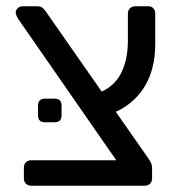

<svg xmlns="http://www.w3.org/2000/svg" viewBox="-20 -591 573 611"><path d="M79 0Q69 0 62.5 -6.5Q56 -13 56 -23V-58Q56 -68 62.5 -74.5Q69 -81 79 -81H350L37 -532Q34 -538 32 -542.5Q30 -547 30 -551Q30 -559 36.5 -565Q43 -571 51 -571H99Q110 -571 116 -565.5Q122 -560 126 -554L452 -87Q457 -80 460.5 -72.5Q464 -65 464 -56V-23Q464 -13 457.5 -6.5Q451 0 441 0ZM332 -228 288 -293Q341 -312 364 -355.5Q387 -399 387 -462V-548Q387 -558 393.5 -564.5Q400 -571 410 -571H452Q462 -571 468 -564.5Q474 -558 474 -548V-450Q474 -369 438 -312Q402 -255 332 -228ZM123 -202Q101 -202 101 -224V-255Q101 -277 123 -277H154Q176 -277 176 -255V-224Q176 -202 154 -202Z"/></svg>

Font: RubikRegular
Style: Regular
Weight: 400
Designer: Hubert and Fischer
Foundry: Hubert and Fischer
Version: Version 2.300;gftools[0.9.30]